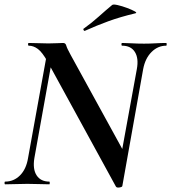

<svg xmlns="http://www.w3.org/2000/svg" viewBox="-25 -815 757 849"><path d="M487 9 185 -543Q162 -584 142.5 -598.5Q123 -613 102 -613Q99 -613 99 -619Q99 -625 102 -625Q122 -625 147 -624Q172 -623 189 -623Q206 -623 227.5 -624Q249 -625 254 -625Q265 -625 268 -613.5Q271 -602 287 -573L523 -143L516 7Q516 12 503 14Q490 16 487 9ZM-2 0Q-5 0 -5 -6Q-5 -12 -2 -12Q36 -12 63.5 -39.5Q91 -67 99 -116L187 -602L214 -600L127 -116Q119 -67 137 -39.5Q155 -12 193 -12Q195 -12 195 -6Q195 0 193 0Q172 0 149 -1Q126 -2 96 -2Q70 -2 45 -1Q20 0 -2 0ZM516 7 497 -54 580 -509Q589 -557 571.5 -585Q554 -613 515 -613Q512 -613 512 -619Q512 -625 515 -625Q533 -625 557.5 -623.5Q582 -622 612 -622Q638 -622 663 -623.5Q688 -625 710 -625Q712 -625 712 -619Q712 -613 710 -613Q673 -613 645 -585Q617 -557 608 -509ZM351 -679Q347 -677 344.5 -682.5Q342 -688 346 -689Q382 -715 412 -742Q442 -769 471 -793Q476 -797 495.5 -792.5Q515 -788 536.5 -780Q558 -772 570.5 -765Q583 -758 573 -756Q506 -740 454 -721Q402 -702 351 -679Z"/></svg>

Font: Cormorant
Style: Bold Italic
Weight: 700
Italic angle: -10°
Designer: Christian Thalmann (Catharsis Fonts)
Foundry: Catharsis Fonts
Version: Version 4.000